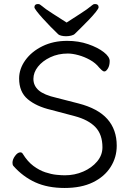

<svg xmlns="http://www.w3.org/2000/svg" viewBox="-20 -916 657 954"><path d="M311 -804Q346 -827 380 -848.5Q414 -870 439 -891Q444 -896 452 -896Q470 -896 470 -880Q470 -874 456.5 -857Q443 -840 423 -819Q403 -798 383.5 -779Q364 -760 352 -748Q346 -742 333.5 -739Q321 -736 308 -736Q296 -736 285.5 -738.5Q275 -741 270 -745Q252 -762 231.5 -783Q211 -804 192.5 -824.5Q174 -845 162.5 -860Q151 -875 151 -880Q151 -896 169 -896Q177 -896 182 -891Q207 -870 241.5 -848.5Q276 -827 311 -804ZM234 -370Q161 -387 118 -423Q75 -459 75 -526Q75 -574 106 -617Q137 -660 191 -686.5Q245 -713 314 -713Q370 -713 418 -696.5Q466 -680 495.5 -657Q525 -634 525 -613Q525 -590 516 -575.5Q507 -561 499 -561Q492 -561 485 -568Q478 -575 473 -580Q455 -603 427 -618.5Q399 -634 369.5 -642Q340 -650 317 -650Q269 -650 230 -631.5Q191 -613 168.5 -584.5Q146 -556 146 -524Q146 -490 172.5 -467Q199 -444 261 -430L370 -402Q467 -377 513.5 -324.5Q560 -272 560 -192Q560 -134 529.5 -86Q499 -38 441.5 -10Q384 18 301 18Q217 18 155.5 -10Q94 -38 47 -91Q42 -96 42 -107Q42 -124 55 -141.5Q68 -159 81 -159Q89 -159 93 -152Q117 -113 146 -91.5Q175 -70 205 -60Q235 -50 260.5 -47.5Q286 -45 302 -45Q351 -45 393.5 -63.5Q436 -82 462.5 -113.5Q489 -145 489 -184Q489 -248 454 -284.5Q419 -321 351 -339Z"/></svg>

Font: Moon Stars Kai T
Style: Regular
Weight: 400
Designer: GuiWonder
Version: Version 1.101